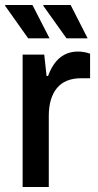

<svg xmlns="http://www.w3.org/2000/svg" viewBox="-23 -743 389 763"><path d="M241.2 -590.8 148.9 -720.2 149.9 -723.1H257.8L325.2 -590.8ZM88.9 -590.8 -2.9 -720.2 -2 -723.1H106L173.8 -590.8ZM66.9 0V-525.9H152.8L162.1 -440.9H168Q203.1 -538.1 287.1 -538.1Q310.1 -538.1 335 -529.8V-432.1H299.8Q235.8 -432.1 203.4 -393.1Q170.9 -354 170.9 -282.2V0Z"/></svg>

Font: Archivo Medium
Style: Regular
Weight: 500
Designer: Hector Gatti
Foundry: Omnibus-Type
Version: Version 2.001